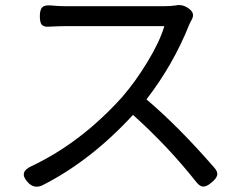

<svg xmlns="http://www.w3.org/2000/svg" viewBox="-20 -715 921 742"><path d="M88 -10Q50 -50 102 -73Q294 -164 453 -341Q504 -400 550 -476Q598 -555 615 -614H424H233Q211 -614 171 -612Q149 -610 141 -620Q134 -628 134 -652.5Q134 -677 143 -686.5Q152 -696 176 -694Q206 -691 233 -691H612Q640 -691 659 -694Q686 -700 711 -681L713 -679Q734 -663 721 -639Q713 -625 711 -619Q649 -464 546 -331Q670 -226 809 -66Q823 -50 819 -37Q816 -25 797.5 -9.5Q779 6 767 6Q753 7 739 -11Q629 -150 494 -271Q330 -93 144 1Q112 16 88 -10Z"/></svg>

Font: GenSenRounded JP R
Style: Regular
Weight: 400
Version: Version 1.501;PS 1;hotconv 16.6.51;makeotf.lib2.5.65220